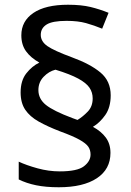

<svg xmlns="http://www.w3.org/2000/svg" viewBox="-20 -785 553 810"><path d="M67 -395Q67 -445 91 -475.5Q115 -506 146 -521Q110 -541 90 -568.5Q70 -596 70 -636Q70 -696 121 -730.5Q172 -765 267 -765Q323 -765 362 -755.5Q401 -746 438 -731L411 -664Q377 -678 343 -687.5Q309 -697 261 -697Q201 -697 176.5 -681.5Q152 -666 152 -638Q152 -610 180 -590.5Q208 -571 284 -543Q361 -515 404 -479Q447 -443 447 -383Q447 -332 424 -299.5Q401 -267 372 -250Q407 -231 426.5 -204.5Q446 -178 446 -140Q446 -71 388.5 -33Q331 5 228 5Q173 5 132 -3.5Q91 -12 59 -28V-103Q91 -88 138 -75Q185 -62 232 -62Q306 -62 334 -83.5Q362 -105 362 -133Q362 -152 352.5 -166Q343 -180 315.5 -195.5Q288 -211 233 -231Q181 -251 143.5 -272Q106 -293 86.5 -322Q67 -351 67 -395ZM142 -405Q142 -368 173.5 -342.5Q205 -317 285 -287L307 -279Q330 -293 350.5 -314.5Q371 -336 371 -370Q371 -395 357.5 -415Q344 -435 310 -453.5Q276 -472 214 -491Q186 -484 164 -461Q142 -438 142 -405Z"/></svg>

Font: Noto Sans Old Persian
Style: Regular
Weight: 400
Designer: Monotype Design Team
Foundry: Monotype Imaging Inc.
Version: Version 2.001; ttfautohint (v1.8.4.7-5d5b)